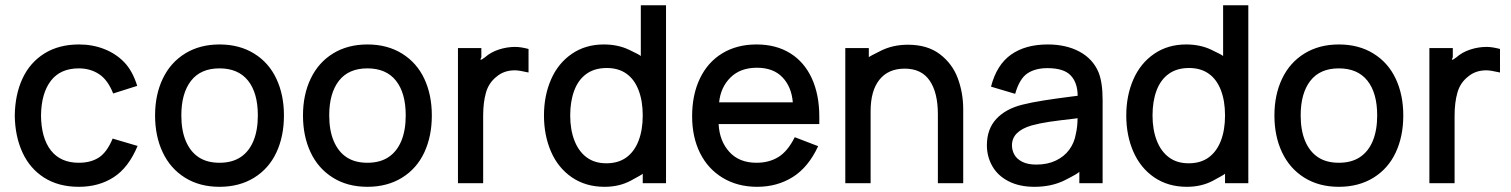

<svg xmlns="http://www.w3.org/2000/svg" viewBox="-20 -682 5738 729"><path d="M279.3 27.3Q202.6 27.3 147.9 -7.3Q93.3 -42 65.2 -103.3Q37.1 -164.6 36.1 -243.2Q37.1 -322.8 65.4 -383.8Q93.8 -444.8 148.7 -479Q203.6 -513.2 279.8 -513.2Q331.5 -513.2 375.7 -495.8Q419.9 -478.5 451.4 -446Q482.9 -413.6 501 -356L409.7 -327.1Q389.2 -378.9 356 -400.6Q322.8 -422.4 279.3 -422.4Q209 -422.4 172.9 -375Q136.7 -327.6 135.7 -243.2Q136.7 -157.7 173.3 -110.8Q210 -64 279.3 -64Q324.7 -64 355.5 -84Q386.2 -104 407.7 -155.8L502.4 -127.9Q468.3 -45.9 411.9 -9.3Q355.5 27.3 279.3 27.3Z M813.5 27.3Q737.8 27.3 682.1 -7.6Q626.5 -42.5 597.7 -103.8Q568.8 -165 568.8 -243.7Q568.8 -322.3 598.1 -383.5Q627.4 -444.8 683.1 -479Q738.8 -513.2 813.5 -513.2Q889.2 -513.2 945.1 -478.5Q1001 -443.8 1029.5 -382.8Q1058.1 -321.8 1058.1 -243.7Q1058.1 -164.1 1029.3 -102.8Q1000.5 -41.5 944.6 -7.1Q888.7 27.3 813.5 27.3ZM813.5 -64Q861.3 -64 893.6 -85.4Q925.8 -106.9 942.4 -147.2Q959 -187.5 959 -243.7Q959 -329.1 921.9 -375.7Q884.8 -422.4 813.5 -422.4Q741.7 -422.4 705.1 -375Q668.5 -327.6 668.5 -243.7Q668.5 -187 685.5 -146.5Q702.6 -106 734.4 -85Q766.1 -64 813.5 -64Z M1375 27.3Q1299.3 27.3 1243.7 -7.6Q1188 -42.5 1159.2 -103.8Q1130.4 -165 1130.4 -243.7Q1130.4 -322.3 1159.7 -383.5Q1189 -444.8 1244.6 -479Q1300.3 -513.2 1375 -513.2Q1450.7 -513.2 1506.6 -478.5Q1562.5 -443.8 1591.1 -382.8Q1619.6 -321.8 1619.6 -243.7Q1619.6 -164.1 1590.8 -102.8Q1562 -41.5 1506.1 -7.1Q1450.2 27.3 1375 27.3ZM1375 -64Q1422.9 -64 1455.1 -85.4Q1487.3 -106.9 1503.9 -147.2Q1520.5 -187.5 1520.5 -243.7Q1520.5 -329.1 1483.4 -375.7Q1446.3 -422.4 1375 -422.4Q1303.2 -422.4 1266.6 -375Q1230 -327.6 1230 -243.7Q1230 -187 1247.1 -146.5Q1264.2 -106 1295.9 -85Q1327.6 -64 1375 -64Z M1814.5 13.7H1718.8V-499.5H1807.6V-464.8Q1796.9 -445.8 1821.3 -464.4Q1843.3 -483.9 1874 -493.9Q1904.8 -503.9 1936 -503.9Q1957 -503.9 1986.8 -496.1V-406.7Q1951.2 -415 1935.1 -415Q1894 -415 1866.2 -391.6Q1835.9 -368.2 1825.2 -330.6Q1814.5 -293 1814.5 -242.7Z M2275.4 27.3Q2204.1 27.3 2151.6 -8.5Q2099.1 -44.4 2072.3 -106Q2045.4 -167.5 2045.4 -243.7Q2045.4 -318.8 2072.3 -380.4Q2099.1 -441.9 2151.1 -477.5Q2203.1 -513.2 2272.5 -513.2Q2325.7 -513.2 2367.7 -493.4Q2409.7 -473.6 2413.1 -469.2V-662.1H2508.8V13.7H2420.4V-22.5Q2418 -19 2374.5 4.2Q2331.1 27.3 2275.4 27.3ZM2282.2 -62Q2327.6 -62 2358.2 -84.2Q2388.7 -106.4 2404.5 -147.5Q2420.4 -188.5 2420.4 -243.7Q2420.4 -298.8 2404.5 -339.8Q2388.7 -380.9 2358.4 -402.3Q2328.1 -423.8 2283.7 -423.8Q2237.8 -423.8 2206.8 -401.6Q2175.8 -379.4 2160.4 -338.4Q2145 -297.4 2145 -243.7Q2145 -189.5 2161.1 -148.2Q2177.2 -106.9 2207.5 -84.5Q2237.8 -62 2282.2 -62Z M2855 27.3Q2780.8 27.3 2724.4 -6.6Q2668 -40.5 2637.9 -101.1Q2607.9 -161.6 2607.9 -240.7Q2607.9 -322.3 2637.5 -384Q2667 -445.8 2722.4 -479.5Q2777.8 -513.2 2852.5 -513.2Q2926.8 -513.2 2980.5 -479.7Q3034.2 -446.3 3062.5 -384.3Q3090.8 -322.3 3090.8 -238.8V-210.9H2708.5Q2711.9 -146.5 2749.3 -105.2Q2786.6 -64 2852.5 -64Q2899.9 -64 2935.3 -85.7Q2970.7 -107.4 2997.6 -161.1L3086.4 -127Q3049.3 -46.9 2990 -9.8Q2930.7 27.3 2855 27.3ZM2990.2 -293.5Q2985.4 -352.5 2950.7 -388.7Q2916 -424.8 2854 -424.8Q2791 -424.8 2753.7 -387.9Q2716.3 -351.1 2710.4 -293.5Z M3637.2 13.7H3541V-248Q3541 -330.1 3510 -375.7Q3479 -421.4 3415 -421.4Q3353 -421.4 3319.3 -379.6Q3285.6 -337.9 3285.6 -259.3V13.7H3189.5V-499.5H3278.8V-464.8Q3280.8 -467.8 3325.9 -490Q3371.1 -512.2 3427.2 -512.2Q3501.5 -512.2 3548.8 -476.1Q3596.2 -439.9 3616.7 -384.5Q3637.2 -329.1 3637.2 -267.1Z M3907.7 27.3Q3850.6 27.3 3809.6 6.3Q3768.6 -14.6 3747.8 -51Q3727.1 -87.4 3727.1 -130.4Q3727.1 -191.9 3762.9 -230.5Q3798.8 -269 3862.3 -284.7Q3897.9 -293.5 3942.4 -300.5Q3986.8 -307.6 4044.4 -314.9L4071.8 -318.4Q4071.3 -368.7 4044.9 -396Q4018.6 -423.3 3957 -423.3Q3910.6 -423.3 3880.6 -403.1Q3850.6 -382.8 3834.5 -325.7L3742.7 -353Q3764.2 -436 3818.8 -474.6Q3873.5 -513.2 3958 -513.2Q4028.3 -513.2 4078.9 -485.8Q4129.4 -458.5 4150.9 -407.7Q4166.5 -369.6 4166.5 -301.8V13.7H4078.1V-29.8Q4074.7 -23.9 4024.2 1.7Q3973.6 27.3 3907.7 27.3ZM3915 -57.1Q3957 -57.1 3988.8 -72.3Q4020.5 -87.4 4039.8 -113.5Q4059.1 -139.6 4064.9 -173.8Q4071.3 -201.2 4071.3 -233.4Q4070.3 -233.4 4063 -231.9Q4001.5 -225.1 3964.1 -219.5Q3926.8 -213.9 3896.5 -205.6Q3822.3 -183.6 3822.3 -130.4Q3822.3 -111.3 3831.5 -94.7Q3840.8 -78.1 3861.6 -67.6Q3882.3 -57.1 3915 -57.1Z M4486.3 27.3Q4415 27.3 4362.5 -8.5Q4310.1 -44.4 4283.2 -106Q4256.3 -167.5 4256.3 -243.7Q4256.3 -318.8 4283.2 -380.4Q4310.1 -441.9 4362.1 -477.5Q4414.1 -513.2 4483.4 -513.2Q4536.6 -513.2 4578.6 -493.4Q4620.6 -473.6 4624 -469.2V-662.1H4719.7V13.7H4631.3V-22.5Q4628.9 -19 4585.4 4.2Q4542 27.3 4486.3 27.3ZM4493.2 -62Q4538.6 -62 4569.1 -84.2Q4599.6 -106.4 4615.5 -147.5Q4631.3 -188.5 4631.3 -243.7Q4631.3 -298.8 4615.5 -339.8Q4599.6 -380.9 4569.3 -402.3Q4539.1 -423.8 4494.6 -423.8Q4448.7 -423.8 4417.7 -401.6Q4386.7 -379.4 4371.3 -338.4Q4356 -297.4 4356 -243.7Q4356 -189.5 4372.1 -148.2Q4388.2 -106.9 4418.5 -84.5Q4448.7 -62 4493.2 -62Z M5063.5 27.3Q4987.8 27.3 4932.1 -7.6Q4876.5 -42.5 4847.7 -103.8Q4818.8 -165 4818.8 -243.7Q4818.8 -322.3 4848.1 -383.5Q4877.4 -444.8 4933.1 -479Q4988.8 -513.2 5063.5 -513.2Q5139.2 -513.2 5195.1 -478.5Q5251 -443.8 5279.5 -382.8Q5308.1 -321.8 5308.1 -243.7Q5308.1 -164.1 5279.3 -102.8Q5250.5 -41.5 5194.6 -7.1Q5138.7 27.3 5063.5 27.3ZM5063.5 -64Q5111.3 -64 5143.6 -85.4Q5175.8 -106.9 5192.4 -147.2Q5209 -187.5 5209 -243.7Q5209 -329.1 5171.9 -375.7Q5134.8 -422.4 5063.5 -422.4Q4991.7 -422.4 4955.1 -375Q4918.5 -327.6 4918.5 -243.7Q4918.5 -187 4935.5 -146.5Q4952.6 -106 4984.4 -85Q5016.1 -64 5063.5 -64Z M5502.9 13.7H5407.2V-499.5H5496.1V-464.8Q5485.4 -445.8 5509.8 -464.4Q5531.7 -483.9 5562.5 -493.9Q5593.3 -503.9 5624.5 -503.9Q5645.5 -503.9 5675.3 -496.1V-406.7Q5639.6 -415 5623.5 -415Q5582.5 -415 5554.7 -391.6Q5524.4 -368.2 5513.7 -330.6Q5502.9 -293 5502.9 -242.7Z"/></svg>

Font: Potro Sans Bangla
Style: Bold
Weight: 700
Designer: Jayed Ahsan Saad
Foundry: Codepotro
Version: Potro Sans Bangla;Version 0.996;CodepotroFonts;